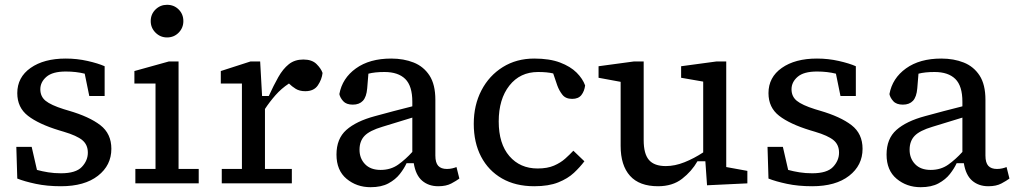

<svg xmlns="http://www.w3.org/2000/svg" viewBox="-20 -764 4238 800"><path d="M234 12Q176 12 129 2Q82 -8 52 -20L48 -152H112L134 -56Q156 -50 181 -46Q206 -42 234 -42Q296 -42 321 -68.5Q346 -95 346 -128Q346 -161 323 -180Q300 -199 246 -215L226 -221Q141 -247 96.5 -281.5Q52 -316 52 -376Q52 -442 107.5 -481Q163 -520 254 -520Q301 -520 345 -510Q389 -500 416 -488V-364H352L333 -457Q297 -466 254 -466Q199 -466 173.5 -444Q148 -422 148 -392Q148 -362 170 -344Q192 -326 246 -309L266 -303Q352 -278 398 -242.5Q444 -207 444 -144Q444 -75 388 -31.5Q332 12 234 12Z M544 0V-60H628V-416H540V-468L684 -508H724V-60H808V0ZM676 -608Q648 -608 628 -628Q608 -648 608 -676Q608 -705 628 -724.5Q648 -744 676 -744Q705 -744 724.5 -724.5Q744 -705 744 -676Q744 -648 724.5 -628Q705 -608 676 -608Z M904 0V-60H988V-416H900V-468L1024 -508H1064L1072 -364H1100Q1120 -408 1139.5 -442.5Q1159 -477 1183.5 -496.5Q1208 -516 1244 -516Q1280 -516 1299 -497Q1318 -478 1324 -460Q1321 -433 1304.5 -408.5Q1288 -384 1252 -384Q1228 -384 1212 -394Q1196 -404 1184 -416Q1152 -395 1127.5 -367Q1103 -339 1084 -310V-60H1196V0Z M1806 12Q1766 12 1739 -11Q1712 -34 1704 -84H1674Q1664 -62 1646 -39Q1628 -16 1598.5 0Q1569 16 1524 16Q1466 16 1424 -19Q1382 -54 1382 -120Q1382 -186 1423 -222.5Q1464 -259 1542 -280Q1581 -291 1620 -301Q1659 -311 1698 -321V-340Q1698 -406 1668.5 -435Q1639 -464 1582 -464Q1542 -464 1515 -457L1510 -396Q1507 -360 1492 -344Q1477 -328 1450 -328Q1423 -328 1410 -342.5Q1397 -357 1394 -372Q1406 -438 1463 -479Q1520 -520 1610 -520Q1662 -520 1703.5 -503.5Q1745 -487 1769.5 -449.5Q1794 -412 1794 -348V-116Q1794 -86 1806 -73Q1818 -60 1842 -60Q1854 -60 1864.5 -62.5Q1875 -65 1882 -68L1894 -20Q1882 -11 1860.5 0.5Q1839 12 1806 12ZM1478 -140Q1478 -104 1501 -80Q1524 -56 1566 -56Q1608 -56 1639 -78Q1670 -100 1698 -131V-274L1574 -236Q1520 -220 1499 -198Q1478 -176 1478 -140Z M2206 12Q2128 12 2071.5 -20.5Q2015 -53 1984.5 -111.5Q1954 -170 1954 -248Q1954 -326 1986 -387.5Q2018 -449 2075 -484.5Q2132 -520 2206 -520Q2270 -520 2313.5 -503.5Q2357 -487 2382.5 -461.5Q2408 -436 2418 -408Q2415 -384 2402.5 -368Q2390 -352 2364 -352Q2337 -352 2323.5 -369Q2310 -386 2302 -408L2285 -458Q2260 -464 2222 -464Q2147 -464 2102.5 -407.5Q2058 -351 2058 -258Q2058 -165 2102.5 -113.5Q2147 -62 2220 -62Q2261 -62 2288.5 -74Q2316 -86 2335 -103Q2354 -120 2369 -136L2415 -92Q2397 -68 2371.5 -44Q2346 -20 2306 -4Q2266 12 2206 12Z M2926 8 2919 -92H2886Q2862 -50 2822 -19Q2782 12 2722 12Q2644 12 2605 -31.5Q2566 -75 2566 -156V-423L2474 -440V-488L2622 -508H2662V-180Q2662 -123 2684 -97.5Q2706 -72 2754 -72Q2792 -72 2832 -88Q2872 -104 2910 -129V-424L2818 -440V-488L2966 -508H3006V-68L3094 -52V0Z M3364 12Q3306 12 3259 2Q3212 -8 3182 -20L3178 -152H3242L3264 -56Q3286 -50 3311 -46Q3336 -42 3364 -42Q3426 -42 3451 -68.5Q3476 -95 3476 -128Q3476 -161 3453 -180Q3430 -199 3376 -215L3356 -221Q3271 -247 3226.5 -281.5Q3182 -316 3182 -376Q3182 -442 3237.5 -481Q3293 -520 3384 -520Q3431 -520 3475 -510Q3519 -500 3546 -488V-364H3482L3463 -457Q3427 -466 3384 -466Q3329 -466 3303.5 -444Q3278 -422 3278 -392Q3278 -362 3300 -344Q3322 -326 3376 -309L3396 -303Q3482 -278 3528 -242.5Q3574 -207 3574 -144Q3574 -75 3518 -31.5Q3462 12 3364 12Z M4098 12Q4058 12 4031 -11Q4004 -34 3996 -84H3966Q3956 -62 3938 -39Q3920 -16 3890.5 0Q3861 16 3816 16Q3758 16 3716 -19Q3674 -54 3674 -120Q3674 -186 3715 -222.5Q3756 -259 3834 -280Q3873 -291 3912 -301Q3951 -311 3990 -321V-340Q3990 -406 3960.5 -435Q3931 -464 3874 -464Q3834 -464 3807 -457L3802 -396Q3799 -360 3784 -344Q3769 -328 3742 -328Q3715 -328 3702 -342.5Q3689 -357 3686 -372Q3698 -438 3755 -479Q3812 -520 3902 -520Q3954 -520 3995.5 -503.5Q4037 -487 4061.5 -449.5Q4086 -412 4086 -348V-116Q4086 -86 4098 -73Q4110 -60 4134 -60Q4146 -60 4156.5 -62.5Q4167 -65 4174 -68L4186 -20Q4174 -11 4152.5 0.5Q4131 12 4098 12ZM3770 -140Q3770 -104 3793 -80Q3816 -56 3858 -56Q3900 -56 3931 -78Q3962 -100 3990 -131V-274L3866 -236Q3812 -220 3791 -198Q3770 -176 3770 -140Z"/></svg>

Font: Source Serif 4 Caption
Style: Regular
Weight: 400
Designer: Frank Grießhammer
Foundry: Adobe Systems Incorporated
Version: Version 4.004;hotconv 1.0.117;makeotfexe 2.5.65602